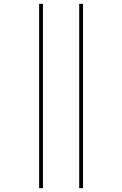

<svg xmlns="http://www.w3.org/2000/svg" viewBox="-20 -843 640 1006"><path d="M395 143V-823H415V143ZM185 143V-823H205V143Z"/></svg>

Font: Iosevka Curly Thin Extended
Style: Regular
Weight: 100
Width: 7
Monospace: yes
Designer: Belleve Invis
Foundry: Belleve Invis
Version: Version 11.1.0; ttfautohint (v1.8.3)